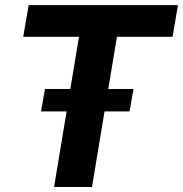

<svg xmlns="http://www.w3.org/2000/svg" viewBox="-20 -748 732 768"><path d="M72.9 -600.8 94.7 -727.5H691.8L670.3 -600.8H447.7L348 0H196.3L295.9 -600.8ZM144.1 -302.5 160 -392H514.1L498.2 -302.5Z"/></svg>

Font: Inter Tight
Style: Italic
Weight: 400
Italic angle: -9.39999°
Designer: Rasmus Andersson
Foundry: rsms
Version: Version 3.002